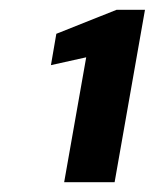

<svg xmlns="http://www.w3.org/2000/svg" viewBox="-20 -724 316 392"><path d="M111 -352 156 -607 84 -591 95 -655 218 -704H276L214 -352Z"/></svg>

Font: DM Sans 20pt
Style: Bold Italic
Weight: 700
Italic angle: -10°
Version: Version 4.004;gftools[0.9.30]